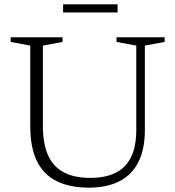

<svg xmlns="http://www.w3.org/2000/svg" viewBox="-20 -854 808 884"><path d="M607.5 -258V-644L516.5 -661V-682.5H738V-661L647 -644V-256.5Q647 -165 616.2 -106Q585.5 -47 527.8 -18.5Q470 10 389.5 10Q301.5 10 241.2 -19.8Q181 -49.5 150.2 -111.8Q119.5 -174 119.5 -270.5V-644L29 -661V-682.5H268V-661L177.5 -644V-274Q177.5 -193 201 -140Q224.5 -87 273 -61Q321.5 -35 395.5 -35Q464 -35 511.2 -57.8Q558.5 -80.5 583 -129.8Q607.5 -179 607.5 -258ZM270.5 -796.5V-834H521.5V-796.5Z"/></svg>

Font: Newsreader Light
Style: Regular
Weight: 300
Designer: Hugues Gentile
Foundry: Production Type
Version: Version 1.003